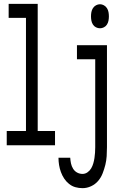

<svg xmlns="http://www.w3.org/2000/svg" viewBox="-20 -755 640 998"><path d="M15 0V-74H115V-662H25V-735H176V-74H266V0ZM500 -608Q489 -608 479 -613Q469 -618 463 -627.5Q457 -637 455 -648Q453 -659 453 -670Q453 -681 455 -692Q457 -703 463 -712.5Q469 -722 479 -727.5Q489 -733 500 -733Q510 -733 520 -727.5Q530 -722 536 -712.5Q542 -703 544 -692Q546 -681 546 -670Q546 -659 544 -648Q542 -637 536 -627.5Q530 -618 520 -613Q510 -608 500 -608ZM409 223Q390 223 372 218Q354 213 339 201Q324 189 313.5 173Q303 157 296.5 139Q290 121 287 102.5Q284 84 284 65H345Q346 80 349 94.5Q352 109 360 122Q368 135 381 142Q394 149 409 149Q423 149 435 140.5Q447 132 454 120Q461 108 465 94Q469 80 471 66.5Q473 53 474 38.5Q475 24 475 10V-447H380V-520H536V10Q536 33 534.5 56.5Q533 80 527.5 102Q522 124 513.5 146Q505 168 490 185.5Q475 203 453.5 213Q432 223 409 223Z"/></svg>

Font: Iosevka Extended
Style: Regular
Weight: 400
Width: 7
Monospace: yes
Designer: Belleve Invis
Foundry: Belleve Invis
Version: Version 32.5.0; ttfautohint (v1.8.4)